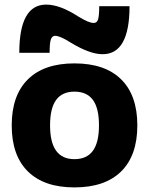

<svg xmlns="http://www.w3.org/2000/svg" viewBox="-20 -806 649 836"><path d="M304 10Q172 10 101.5 -59.5Q31 -129 31 -260Q31 -391 101.5 -460.5Q172 -530 304 -530Q437 -530 507.5 -460.5Q578 -391 578 -260Q578 -129 507.5 -59.5Q437 10 304 10ZM304 -113Q358 -113 384.5 -149.5Q411 -186 411 -260Q411 -335 384.5 -371Q358 -407 304 -407Q251 -407 224.5 -371Q198 -335 198 -260Q198 -186 224.5 -149.5Q251 -113 304 -113ZM427 -570Q398 -570 363 -583Q328 -596 287 -621Q265 -635 248 -642.5Q231 -650 220 -650Q207 -650 201.5 -634.5Q196 -619 196 -576H64Q64 -786 181 -786Q211 -786 246 -773Q281 -760 321 -734Q344 -720 360.5 -713Q377 -706 388 -706Q402 -706 407 -721.5Q412 -737 412 -779H544Q544 -570 427 -570Z"/></svg>

Font: M PLUS 1 ExtraBold
Style: Regular
Weight: 800
Designer: Coji Morishita
Foundry: UNDERFOREST DESIGN
Version: Version 1.001